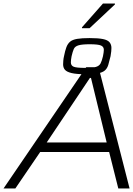

<svg xmlns="http://www.w3.org/2000/svg" viewBox="-33 -1069 755 1089"><path d="M-13 0 456 -688H526L702 0H638L586 -207H195L54 0ZM232 -261H572L483 -627H477ZM450 -648Q401 -648 373.5 -654.5Q346 -661 335.5 -673Q325 -685 325 -704Q325 -711 326 -724.5Q327 -738 330 -750Q336 -781 343.5 -801Q351 -821 364.5 -832.5Q378 -844 404.5 -848.5Q431 -853 475 -853Q524 -853 551 -847.5Q578 -842 588.5 -829Q599 -816 599 -797Q599 -791 598 -778Q597 -765 594 -750Q587 -720 581 -700.5Q575 -681 562 -669.5Q549 -658 523 -653Q497 -648 450 -648ZM448 -684Q492 -684 511 -689.5Q530 -695 537.5 -709.5Q545 -724 551 -750Q553 -761 554.5 -770Q556 -779 556 -786Q556 -804 539.5 -811Q523 -818 476 -818Q433 -818 412.5 -812Q392 -806 385.5 -791Q379 -776 373 -750Q371 -740 370 -731Q369 -722 369 -715Q369 -697 385 -690.5Q401 -684 448 -684ZM432 -909V-914L551 -1049H619V-1044L475 -909Z"/></svg>

Font: Saira Expanded Light
Style: Italic
Weight: 300
Width: 7
Italic angle: -12°
Designer: Hector Gatti with collaboration of the Omnibus-Type team
Foundry: Omnibus-Type
Version: Version 1.101